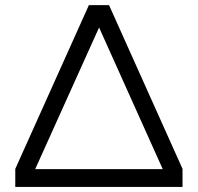

<svg xmlns="http://www.w3.org/2000/svg" viewBox="-20 -734 777 754"><path d="M118.2 -69.8H619.1L369.1 -626ZM40 0V-70.8L329.1 -713.9H408.2L696.8 -70.8V0Z"/></svg>

Font: Arcon-Regular
Style: Regular
Weight: 400
Designer: M. Zarth
Foundry: martin zarth - visuelle & digitale kommunikation
Version: Version 1.131;PS 001.131;hotconv 1.0.70;makeotf.lib2.5.58329